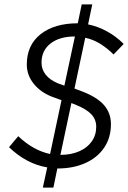

<svg xmlns="http://www.w3.org/2000/svg" viewBox="-20 -787 583 874"><path d="M175 67 195 -25Q100 -41 21 -117L63 -167Q98 -134 134 -114Q170 -94 208 -86L260 -331L216 -347Q163 -368 132.5 -407Q102 -446 102 -493Q102 -582 165 -631.5Q228 -681 334 -681L352 -767H400L381 -676Q425 -667 466.5 -644.5Q508 -622 543 -587L497 -539Q468 -568 435.5 -588Q403 -608 368 -615L319 -384L356 -370Q423 -344 454 -308Q485 -272 485 -222Q485 -160 454 -114.5Q423 -69 368 -44.5Q313 -20 241 -20L223 67ZM273 -397 321 -621Q251 -621 210 -589Q169 -557 169 -502Q169 -471 188 -447Q207 -423 243 -408ZM255 -82Q303 -82 340 -98Q377 -114 397.5 -143Q418 -172 418 -210Q418 -243 396 -266.5Q374 -290 327 -309L305 -318Z"/></svg>

Font: Red Hat Text VF
Style: Italic
Weight: 300
Italic angle: -12°
Designer: Pentagram, MCKL
Foundry: Pentagram, MCKL
Version: Version 1.023